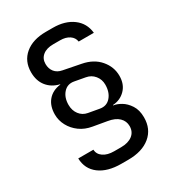

<svg xmlns="http://www.w3.org/2000/svg" viewBox="-211 -857 1021 1129"><g transform="rotate(-30 300.0 -293.0)"><path d="M276 154Q183 154 128.5 113Q74 72 72 0H175Q176 31 203.5 50Q231 69 276 69H323Q372 69 400.5 47Q429 25 429 -14Q429 -48 404.5 -72Q380 -96 331 -104L239 -120Q191 -128 156 -153.5Q121 -179 101.5 -215.5Q82 -252 82 -292Q82 -350 112.5 -386Q143 -422 198 -429V-431Q146 -443 115.5 -481Q85 -519 85 -577Q85 -652 137.5 -696Q190 -740 280 -740H327Q409 -740 461.5 -701Q514 -662 521 -594H418Q414 -622 389.5 -638.5Q365 -655 327 -655H280Q235 -655 209 -634Q183 -613 183 -577Q183 -545 200.5 -523Q218 -501 251 -495L368 -472Q442 -458 483.5 -409.5Q525 -361 525 -300Q525 -243 491 -208Q457 -173 406 -170V-167Q428 -165 456.5 -148.5Q485 -132 506.5 -99Q528 -66 528 -16Q528 63 473 108.5Q418 154 323 154ZM328 -190Q372 -182 399.5 -213.5Q427 -245 427 -297Q427 -332 405.5 -358.5Q384 -385 349 -391L278 -404Q235 -412 207.5 -381.5Q180 -351 180 -301Q180 -263 200.5 -236Q221 -209 255 -203Z"/></g></svg>

Font: JetBrainsMono NFM Medium
Style: Regular
Weight: 500
Monospace: yes
Designer: Philipp Nurullin, Konstantin Bulenkov
Foundry: JetBrains
Version: Version 2.304; ttfautohint (v1.8.4.7-5d5b);Nerd Fonts 3.3.0